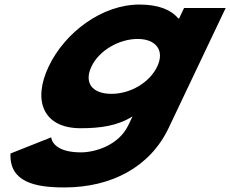

<svg xmlns="http://www.w3.org/2000/svg" viewBox="-20 -548 1011 843"><path d="M26.1 126C20.6 251 132.9 275 262.3 275C468.6 275 638.6 186 720.4 14L970.9 -513H788.2L766.4 -467H762.7C730.4 -506 674.4 -528 592.1 -528C428 -528 265 -406 193.7 -256C122.4 -106 169.8 15 333.9 15C418.6 15 496 5 561.9 -37L543.8 1C500.6 92 394.8 121 335.5 121C242.4 121 209.1 86 204.8 55ZM381.7 -256C415.4 -327 503.3 -377 584.4 -377C664.3 -377 704.2 -327 670.4 -256C637.2 -186 553.3 -136 469.8 -136C382.7 -136 348.4 -186 381.7 -256Z"/></svg>

Font: Hussar
Style: BdSuprExtOblFive
Weight: 700
Foundry: Cannot Into Space Fonts
Version: Version 2.00